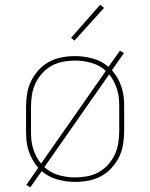

<svg xmlns="http://www.w3.org/2000/svg" viewBox="-20 -767 640 818"><path d="M109 31 92 21 143 -52Q129 -68 118.5 -87Q108 -106 101.5 -126Q95 -146 93 -167.5Q91 -189 91 -210V-310Q91 -339 95.5 -367.5Q100 -396 112.5 -421.5Q125 -447 144.5 -468.5Q164 -490 189 -503.5Q214 -517 242.5 -522.5Q271 -528 300 -528Q338 -528 376 -517.5Q414 -507 442 -482L491 -551L508 -541L457 -468Q471 -452 481.5 -433Q492 -414 498.5 -394Q505 -374 507 -352.5Q509 -331 509 -310V-210Q509 -181 504.5 -152.5Q500 -124 487.5 -98.5Q475 -73 455.5 -51.5Q436 -30 411 -16.5Q386 -3 357.5 2.5Q329 8 300 8Q262 8 224 -2.5Q186 -13 158 -38ZM155 -70 431 -465Q405 -489 370 -499Q335 -509 300 -509Q274 -509 248 -504Q222 -499 199.5 -486.5Q177 -474 159.5 -454.5Q142 -435 131 -411.5Q120 -388 116 -362Q112 -336 112 -310V-210Q112 -191 113.5 -172.5Q115 -154 120.5 -136Q126 -118 134.5 -101Q143 -84 155 -70ZM300 -11Q326 -11 352 -16Q378 -21 400.5 -33.5Q423 -46 440.5 -65.5Q458 -85 469 -108.5Q480 -132 484 -158Q488 -184 488 -210V-310Q488 -329 486.5 -347.5Q485 -366 479.5 -384Q474 -402 465.5 -419Q457 -436 445 -450L169 -55Q195 -31 230 -21Q265 -11 300 -11ZM297 -594 283 -606 407 -747 423 -733Z"/></svg>

Font: Iosevka SS04 Thin Extended
Style: Regular
Weight: 100
Width: 7
Monospace: yes
Designer: Belleve Invis
Foundry: Belleve Invis
Version: Version 19.0.0; ttfautohint (v1.8.4)